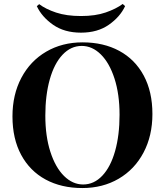

<svg xmlns="http://www.w3.org/2000/svg" viewBox="-20 -936 833 970"><path d="M750 -360Q750 -250 705 -165Q660 -80 579.5 -33Q499 14 396 14Q290 14 210.5 -29Q131 -72 87 -153.5Q43 -235 43 -348Q43 -458 88 -543Q133 -628 213.5 -675Q294 -722 397 -722Q503 -722 582.5 -679Q662 -636 706 -554.5Q750 -473 750 -360ZM209 -352Q209 -248 234.5 -169Q260 -90 303.5 -47Q347 -4 400 -4Q455 -4 497 -48.5Q539 -93 561.5 -173Q584 -253 584 -356Q584 -460 558.5 -539Q533 -618 489.5 -661Q446 -704 393 -704Q338 -704 296 -659.5Q254 -615 231.5 -535Q209 -455 209 -352ZM612 -905Q587 -851 530 -811Q473 -771 389 -771Q305 -771 248 -811Q191 -851 166 -905L178 -915Q211 -890 263.5 -872.5Q316 -855 389 -855Q462 -855 514 -873Q566 -891 600 -916Z"/></svg>

Font: Playfair Display SC
Style: Bold
Weight: 700
Designer: Claus Eggers Sørensen
Foundry: Claus Eggers Sørensen
Version: Version 1.200; ttfautohint (v1.6)